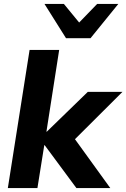

<svg xmlns="http://www.w3.org/2000/svg" viewBox="-20 -960 645 980"><path d="M20 0 131 -705H282L217 -288H219L428 -491H605L339 -226L337 -285L543 0H370L208 -219H206L171 0ZM317 -765 207 -940H306L384 -845L476 -940H584L442 -765Z"/></svg>

Font: Nunito Sans 12pt ExtraLight 12pt ExtraBold
Style: Italic
Weight: 800
Italic angle: -9°
Version: Version 3.101;gftools[0.9.27]